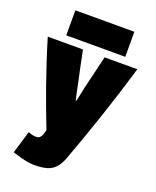

<svg xmlns="http://www.w3.org/2000/svg" viewBox="-173 -854 946 1168"><g transform="rotate(20 299.5 -270.0)"><path d="M192 -10C184 17 181 50 146 50C134 50 121 48 95 39L51 185C84 195 144 215 193 215C282 215 327 197 361 122C439 -88 512 -301 585 -547H373C357 -479 340 -406 322 -333C312 -289 305 -249 300 -235C294 -251 287 -289 278 -332C262 -403 248 -473 233 -547H5C67 -341 131 -166 192 -10ZM108 -593H490V-755H108Z"/></g></svg>

Font: Repo ExtraBlack
Style: Regular
Weight: 400
Designer: Stefan Peev
Foundry: Context Ltd
Version: Version 001.502